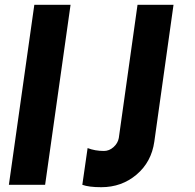

<svg xmlns="http://www.w3.org/2000/svg" viewBox="-20 -770 814 800"><path d="M123 -750H274L168 0H17ZM402 10Q350 10 323 0L345 -153Q376 -141 413 -141Q435 -141 453 -157Q471 -173 475 -195L553 -750H703L623 -180Q611 -95 549 -42.5Q487 10 402 10Z"/></svg>

Font: Oakes Grotesk Bold
Style: Italic
Weight: 700
Italic angle: -8°
Designer: Samuel Oakes
Foundry: Samuel Oakes
Version: Version 1.000;PS 001.000;hotconv 1.0.88;makeotf.lib2.5.64775